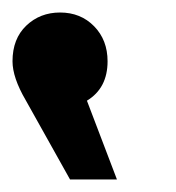

<svg xmlns="http://www.w3.org/2000/svg" viewBox="-105 -895 282 307"><path d="M82 -608H7L-64 -735Q-85 -771 -85 -797Q-85 -833 -63 -854Q-41 -875 -9 -875Q24 -875 45.5 -853Q67 -831 67 -797Q67 -754 34 -734Z"/></svg>

Font: Montserrat arm2 SemiBold
Style: Regular
Weight: 600
Designer: Julieta Ulanovsky
Foundry: Julieta Ulanovsky
Version: Version 6.000